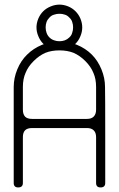

<svg xmlns="http://www.w3.org/2000/svg" viewBox="-20 -820 520 840"><path d="M439.5 -439.5Q440.4 -399.4 440.4 -229.5Q440.4 -59.6 440.4 -19.5Q440.4 0 419.9 0Q400.4 0 400.4 -19.5Q400.4 -59.6 400.4 -110.4Q400.4 -160.2 400.4 -219.7Q400.4 -240.2 389.6 -250Q379.9 -259.8 360.4 -259.8Q320.3 -259.8 298.8 -259.8Q278.3 -259.8 240.2 -259.8Q202.1 -259.8 180.7 -259.8Q160.2 -259.8 120.1 -259.8Q99.6 -259.8 89.8 -250Q80.1 -240.2 80.1 -219.7Q80.1 -160.2 80.1 -110.4Q80.1 -59.6 80.1 -19.5Q80.1 0 59.6 0Q40 0 40 -19.5Q40 -59.6 40 -230.5Q40 -400.4 40 -439.5Q40 -478.5 55.7 -516.6Q71.3 -554.7 98.6 -581.1Q126 -608.4 164.1 -624Q202.1 -639.6 240.2 -639.6Q278.3 -639.6 316.4 -624Q354.5 -608.4 381.8 -581.1Q408.2 -554.7 423.8 -516.6Q439.5 -478.5 439.5 -439.5ZM80.1 -439.5Q80.1 -400.4 80.1 -379.9Q80.1 -360.4 80.1 -339.8Q80.1 -320.3 89.8 -309.6Q99.6 -299.8 120.1 -299.8Q160.2 -299.8 179.7 -299.8Q200.2 -299.8 240.2 -299.8Q280.3 -299.8 299.8 -299.8Q320.3 -299.8 360.4 -299.8Q379.9 -299.8 389.6 -309.6Q400.4 -320.3 400.4 -339.8Q400.4 -360.4 400.4 -379.9Q400.4 -400.4 400.4 -439.5Q400.4 -474.6 388.7 -501Q377.9 -528.3 353.5 -552.7Q329.1 -577.1 301.8 -588.9Q274.4 -599.6 240.2 -599.6Q205.1 -599.6 178.7 -588.9Q151.4 -577.1 127 -552.7Q102.5 -528.3 91.8 -501Q80.1 -474.6 80.1 -439.5ZM310.5 -628.9Q296.9 -616.2 278.3 -607.4Q258.8 -599.6 240.2 -599.6Q220.7 -599.6 202.1 -607.4Q182.6 -616.2 168.9 -628.9Q155.3 -642.6 147.5 -662.1Q139.6 -680.7 139.6 -700.2Q139.6 -718.8 147.5 -738.3Q155.3 -756.8 168.9 -770.5Q182.6 -784.2 202.1 -792Q220.7 -799.8 240.2 -799.8Q258.8 -799.8 278.3 -792Q296.9 -784.2 310.5 -770.5Q324.2 -756.8 332 -738.3Q339.8 -718.8 339.8 -700.2Q339.8 -680.7 332 -662.1Q324.2 -642.6 310.5 -628.9ZM299.8 -700.2Q299.8 -712.9 295.9 -723.6Q293 -734.4 283.2 -743.2Q274.4 -752.9 263.7 -755.9Q252.9 -759.8 240.2 -759.8Q227.5 -759.8 216.8 -755.9Q205.1 -752.9 196.3 -743.2Q187.5 -734.4 183.6 -723.6Q179.7 -712.9 179.7 -700.2Q179.7 -687.5 183.6 -676.8Q187.5 -665 196.3 -656.2Q205.1 -647.5 216.8 -643.6Q227.5 -639.6 240.2 -639.6Q252.9 -639.6 263.7 -643.6Q274.4 -647.5 283.2 -656.2Q293 -665 295.9 -676.8Q299.8 -687.5 299.8 -700.2Z"/></svg>

Font: Demofont
Style: Regular
Weight: 400
Version: Version 1.0